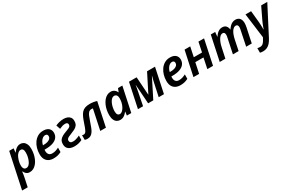

<svg xmlns="http://www.w3.org/2000/svg" viewBox="137 -1995 5539 3679"><g transform="rotate(-30 2907.0 -156.0)"><path d="M-31 240 135 -542H233L223 -453H227Q245 -479 268 -501.5Q291 -524 319 -538Q347 -552 380 -552Q419 -552 451 -532.5Q483 -513 502.5 -471Q522 -429 522 -363Q522 -307 511 -253Q500 -199 479 -151.5Q458 -104 427.5 -67.5Q397 -31 359 -10.5Q321 10 276 10Q245 10 222 -1.5Q199 -13 183.5 -32.5Q168 -52 156 -75H152Q150 -44 144.5 -12.5Q139 19 133 49L93 240ZM258 -92Q282 -92 303 -107Q324 -122 340.5 -148.5Q357 -175 369.5 -209Q382 -243 388.5 -281.5Q395 -320 395 -358Q395 -404 379 -427Q363 -450 331 -450Q310 -450 291 -438Q272 -426 255.5 -405.5Q239 -385 226 -358Q213 -331 204 -301.5Q195 -272 190.5 -241.5Q186 -211 186 -184Q186 -143 204 -117.5Q222 -92 258 -92Z M802 10Q742 10 697.5 -13.5Q653 -37 629.5 -82.5Q606 -128 606 -195Q606 -262 624.5 -325.5Q643 -389 679 -440Q715 -491 767.5 -521.5Q820 -552 888 -552Q969 -552 1010.5 -514.5Q1052 -477 1052 -414Q1052 -358 1020.5 -315Q989 -272 923 -247.5Q857 -223 754 -223H733Q732 -215 731.5 -208.5Q731 -202 731 -195Q731 -144 755.5 -115.5Q780 -87 828 -87Q867 -87 900.5 -97Q934 -107 976 -128L975 -31Q936 -11 896.5 -0.5Q857 10 802 10ZM763 -311Q817 -311 854.5 -323Q892 -335 912 -356.5Q932 -378 932 -409Q932 -433 918.5 -446Q905 -459 879 -459Q852 -459 825.5 -440.5Q799 -422 778.5 -389Q758 -356 748 -311Z M1262 10Q1216 10 1176.5 -4.5Q1137 -19 1113 -51.5Q1089 -84 1089 -136Q1089 -195 1115 -229Q1141 -263 1182 -284Q1223 -305 1269 -321Q1312 -336 1335.5 -348Q1359 -360 1368.5 -374.5Q1378 -389 1378 -410Q1378 -430 1365 -443Q1352 -456 1320 -456Q1287 -456 1254.5 -445.5Q1222 -435 1191 -420L1160 -511Q1196 -527 1242 -539.5Q1288 -552 1340 -552Q1386 -552 1423 -538Q1460 -524 1482 -494.5Q1504 -465 1504 -415Q1504 -359 1479.5 -325Q1455 -291 1413.5 -270.5Q1372 -250 1321 -230Q1288 -218 1264 -206Q1240 -194 1227.5 -179.5Q1215 -165 1215 -141Q1215 -117 1232 -101Q1249 -85 1288 -85Q1314 -85 1340 -91.5Q1366 -98 1391 -107.5Q1416 -117 1438 -128L1437 -30Q1399 -12 1358.5 -1Q1318 10 1262 10Z M1552 9Q1535 9 1521 6.5Q1507 4 1493 -1L1494 -105Q1504 -102 1512.5 -100Q1521 -98 1531 -98Q1550 -98 1564.5 -111Q1579 -124 1591.5 -148.5Q1604 -173 1616.5 -207Q1629 -241 1643 -283Q1666 -352 1688.5 -402Q1711 -452 1740 -485Q1769 -518 1812.5 -534Q1856 -550 1921 -550Q1966 -550 2006 -543Q2046 -536 2073 -526L1962 0H1837L1931 -444Q1925 -446 1917 -447Q1909 -448 1900 -448Q1863 -448 1839.5 -426Q1816 -404 1797 -358.5Q1778 -313 1753 -239Q1735 -185 1717.5 -139.5Q1700 -94 1678 -61Q1656 -28 1626 -9.5Q1596 9 1552 9Z M2277 10Q2238 10 2206 -9.5Q2174 -29 2155 -71Q2136 -113 2136 -179Q2136 -235 2147 -289Q2158 -343 2179.5 -390.5Q2201 -438 2231 -474.5Q2261 -511 2299.5 -531.5Q2338 -552 2382 -552Q2416 -552 2439.5 -541Q2463 -530 2480.5 -511Q2498 -492 2509 -467H2513L2542 -542H2638L2523 0H2426L2436 -82H2432Q2413 -56 2390 -35Q2367 -14 2339 -2Q2311 10 2277 10ZM2326 -92Q2356 -92 2383 -117Q2410 -142 2431.5 -183Q2453 -224 2463 -272Q2468 -296 2470 -318Q2472 -340 2472 -361Q2472 -401 2453.5 -425.5Q2435 -450 2402 -450Q2378 -450 2357 -435.5Q2336 -421 2319 -394.5Q2302 -368 2289 -334Q2276 -300 2269 -261.5Q2262 -223 2262 -184Q2262 -138 2278.5 -115Q2295 -92 2326 -92Z M2671 0 2785 -542H2954L2981 -144H2984L3185 -542H3361L3246 0H3130L3191 -284Q3199 -322 3208.5 -358.5Q3218 -395 3225 -421H3222L3010 0H2896L2867 -420H2864Q2859 -385 2852.5 -349.5Q2846 -314 2839 -279L2784 0Z M3608 10Q3548 10 3503.5 -13.5Q3459 -37 3435.5 -82.5Q3412 -128 3412 -195Q3412 -262 3430.5 -325.5Q3449 -389 3485 -440Q3521 -491 3573.5 -521.5Q3626 -552 3694 -552Q3775 -552 3816.5 -514.5Q3858 -477 3858 -414Q3858 -358 3826.5 -315Q3795 -272 3729 -247.5Q3663 -223 3560 -223H3539Q3538 -215 3537.5 -208.5Q3537 -202 3537 -195Q3537 -144 3561.5 -115.5Q3586 -87 3634 -87Q3673 -87 3706.5 -97Q3740 -107 3782 -128L3781 -31Q3742 -11 3702.5 -0.5Q3663 10 3608 10ZM3569 -311Q3623 -311 3660.5 -323Q3698 -335 3718 -356.5Q3738 -378 3738 -409Q3738 -433 3724.5 -446Q3711 -459 3685 -459Q3658 -459 3631.5 -440.5Q3605 -422 3584.5 -389Q3564 -356 3554 -311Z M3899 0 4015 -542H4140L4095 -327H4277L4322 -542H4446L4332 0H4206L4254 -231H4073L4024 0Z M4480 0 4595 -542H4692L4682 -442H4686Q4705 -472 4729 -497Q4753 -522 4783 -537Q4813 -552 4850 -552Q4903 -552 4931.5 -522Q4960 -492 4968 -438H4971Q4991 -470 5016.5 -496Q5042 -522 5073 -537Q5104 -552 5141 -552Q5203 -552 5235 -513.5Q5267 -475 5267 -407Q5267 -386 5264 -364Q5261 -342 5256 -317L5189 0H5065L5132 -325Q5137 -345 5139 -360.5Q5141 -376 5141 -389Q5141 -419 5128.5 -434.5Q5116 -450 5091 -450Q5069 -450 5047 -435Q5025 -420 5006 -391.5Q4987 -363 4972 -323Q4957 -283 4946 -233L4898 0H4772L4840 -325Q4845 -345 4847 -360Q4849 -375 4849 -387Q4849 -419 4837 -434.5Q4825 -450 4800 -450Q4777 -450 4756 -435Q4735 -420 4716 -391Q4697 -362 4681 -321Q4665 -280 4654 -228L4605 0Z M5304 240Q5280 240 5264 237.5Q5248 235 5236 231L5237 131Q5249 134 5263 136Q5277 138 5294 138Q5336 138 5363.5 112Q5391 86 5414 41L5434 3L5363 -542H5487L5512 -285Q5514 -259 5515.5 -228.5Q5517 -198 5517.5 -169.5Q5518 -141 5517 -121H5521Q5527 -137 5536 -162Q5545 -187 5556 -214.5Q5567 -242 5579 -268L5710 -542H5845L5521 83Q5493 136 5461 171Q5429 206 5390.5 223Q5352 240 5304 240Z"/></g></svg>

Font: Noto Sans Display SemiBold
Style: Italic
Weight: 600
Italic angle: -12°
Designer: Monotype Design Team
Foundry: Monotype Imaging Inc.
Version: Version 2.003